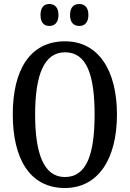

<svg xmlns="http://www.w3.org/2000/svg" viewBox="-20 -932 651 962"><path d="M378 -802C401 -802 423 -816 423 -857C423 -898 401 -912 378 -912C352 -912 331 -898 331 -857C331 -816 352 -802 378 -802ZM227 -802C251 -802 273 -816 273 -857C273 -898 251 -912 227 -912C203 -912 183 -898 183 -857C183 -816 203 -802 227 -802ZM305 10C473 10 566 -137 566 -358C566 -580 473 -725 306 -725C129 -725 44 -580 44 -359C44 -137 129 10 305 10ZM305 -45C200 -45 156 -161 156 -358C156 -555 200 -670 306 -670C415 -670 454 -555 454 -358C454 -161 415 -45 305 -45Z"/></svg>

Font: Noto Serif Armenian ExtraCondensed Medium
Style: Regular
Weight: 500
Width: 2
Designer: Monotype Design Team
Foundry: Monotype Imaging Inc.
Version: Version 2.008